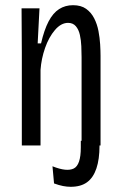

<svg xmlns="http://www.w3.org/2000/svg" viewBox="-20 -560 467 739"><path d="M252 159Q238 159 222.5 156Q207 153 188 146L182 80Q237 102 264 88.5Q291 75 291 8V-18H363V1Q363 53 351 88.5Q339 124 315 141.5Q291 159 252 159ZM64 0V-357L63 -528H132L125 -393H138Q150 -445 167 -477.5Q184 -510 207.5 -525Q231 -540 261 -540Q292 -540 311.5 -526Q331 -512 342.5 -489.5Q354 -467 359 -440.5Q364 -414 365.5 -389Q367 -364 367 -345V0H294V-340Q294 -359 293 -382Q292 -405 287.5 -425.5Q283 -446 272 -459Q261 -472 242 -472Q215 -472 191.5 -444.5Q168 -417 153.5 -375.5Q139 -334 136 -291V0Z"/></svg>

Font: Bricolage Grotesque Condensed Light
Style: Regular
Weight: 300
Width: 3
Designer: Mathieu Triay
Foundry: Atelier Triay
Version: Version 1.000;gftools[0.9.30]